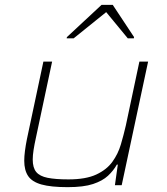

<svg xmlns="http://www.w3.org/2000/svg" viewBox="-20 -764 688 792"><path d="M259 8Q190 8 151 -3Q112 -14 96 -38Q80 -62 80 -101Q80 -119 83 -142Q86 -165 91 -190L159 -510H195L128 -195Q122 -168 118.5 -145.5Q115 -123 115 -106Q115 -72 129.5 -54.5Q144 -37 176.5 -30.5Q209 -24 262 -24Q334 -24 377 -44Q420 -64 443.5 -96.5Q467 -129 478.5 -168Q490 -207 499 -246L555 -510H591L482 0H454L466 -85H462Q448 -60 425.5 -39Q403 -18 364 -5Q325 8 259 8ZM255 -606 256 -611 399 -744H445L533 -611L532 -606H507L418 -714L284 -606Z"/></svg>

Font: Saira SemiExpanded Thin
Style: Italic
Weight: 250
Width: 6
Italic angle: -12°
Designer: Hector Gatti with collaboration of the Omnibus-Type team
Foundry: Omnibus-Type
Version: Version 1.101